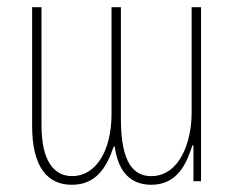

<svg xmlns="http://www.w3.org/2000/svg" viewBox="-20 -502 648 532"><path d="M179 10C245 10 275 -36 295 -96H298C305 -41 331 10 399 10C474 10 498 -53 513 -99H516V0H537V-482H511V-190C511 -105 476 -14 399 -14C352 -14 315 -48 315 -172V-482H289V-186C289 -83 245 -14 180 -14C132 -14 95 -52 95 -155V-482H69V-153C69 -40 111 10 179 10Z"/></svg>

Font: Noto Sans Armenian ExtraCondensed Thin
Style: Regular
Weight: 100
Width: 2
Designer: Monotype Design Team
Foundry: Monotype Imaging Inc.
Version: Version 2.008